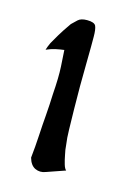

<svg xmlns="http://www.w3.org/2000/svg" viewBox="-69 -652 296 443"><g transform="rotate(15 79.0 -430.0)"><path d="M116.2 -298.8Q118.2 -288.1 121.1 -278.3Q124 -268.6 127.9 -265.6L83 -250Q70.3 -245.1 58.6 -250.5Q46.9 -255.9 42 -273.4Q44.9 -299.8 46.4 -327.1Q47.9 -354.5 49.8 -377Q51.8 -402.3 52.7 -427.7Q55.7 -468.8 54.2 -494.1Q52.7 -519.5 51.8 -533.2Q43 -532.2 31.7 -529.8Q20.5 -527.3 9.8 -522.5Q11.7 -529.3 16.6 -540Q21.5 -548.8 29.3 -562Q37.1 -575.2 50.8 -594.7Q56.6 -600.6 63.5 -606.9Q70.3 -613.3 85 -613.3Q102.5 -613.3 106 -605.5Q109.4 -597.7 109.4 -580.1Q109.4 -574.2 109.4 -556.2Q109.4 -538.1 108.9 -513.7Q108.4 -489.3 108.4 -461.4Q108.4 -433.6 108.9 -407.2Q109.4 -380.9 109.9 -358.9Q110.4 -336.9 112.3 -325.2Q113.3 -310.5 116.2 -298.8Z"/></g></svg>

Font: BKP Parklife Display
Style: Regular
Weight: 400
Designer: Font Diner, Inc.; LA MECHKY PLUS GmbH
Foundry: Font Diner, Inc.; LA MECHKY PLUS GmbH
Version: Version 1.007